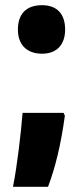

<svg xmlns="http://www.w3.org/2000/svg" viewBox="-20 -581 320 740"><path d="M49 -467C49 -408 84 -374 142 -374C198 -374 231 -408 231 -467C231 -527 200 -561 142 -561C81 -561 49 -527 49 -467ZM230 -135 225 -146H67C61 -69 46 60 30 139H165C193 66 215 -25 230 -135Z"/></svg>

Font: Noto Sans Lao Looped ExtraCondensed Black
Style: Regular
Weight: 900
Width: 2
Designer: Mark Frömberg, Ben Mitchell
Foundry: The Fontpad Ltd
Version: Version 1.002